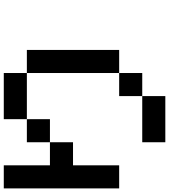

<svg xmlns="http://www.w3.org/2000/svg" viewBox="42 -958 915 1040"><g transform="rotate(-90 500.0 -437.5)"><path d="M0 -250V-875H125V-625H250V-500H125V-250ZM250 0V-125H500V0ZM250 -625V-750H375V-625ZM375 -750V-875H625V-750ZM500 -125V-250H625V-125ZM625 -250V-750H750V-250Z"/></g></svg>

Font: GalmuriMono7 Regular
Style: Regular
Weight: 400
Designer: Lee Minseo (quiple)
Version: Version 2.399;hotconv 1.1.1;makeotfexe 2.6.0 DEVELOPMENT